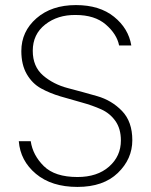

<svg xmlns="http://www.w3.org/2000/svg" viewBox="-20 -729 594 756"><path d="M501 -177Q501 -103 444 -48Q387 7 285 7Q183 7 121.5 -44.5Q60 -96 54 -173H101Q109 -118 152.5 -75Q196 -32 285 -32Q363 -32 409.5 -73Q456 -114 456 -176Q456 -222 434.5 -252.5Q413 -283 378.5 -298.5Q344 -314 302 -325.5Q260 -337 218 -349.5Q176 -362 141.5 -381Q107 -400 85.5 -437Q64 -474 64 -528Q64 -605 123.5 -657Q183 -709 279 -709Q372 -709 429 -663Q486 -617 497 -550H449Q440 -595 396.5 -632.5Q353 -670 278 -670Q207 -671 158 -632.5Q109 -594 109 -529Q109 -467 149.5 -432Q190 -397 247.5 -382Q305 -367 362.5 -350.5Q420 -334 460.5 -292Q501 -250 501 -177Z"/></svg>

Font: Poppins ExtraLight
Style: Regular
Weight: 275
Designer: Ninad Kale (Devanagari), Jonny Pinhorn (Latin)
Foundry: Indian Type Foundry
Version: Version 3.200;PS 1.000;hotconv 16.6.54;makeotf.lib2.5.65590